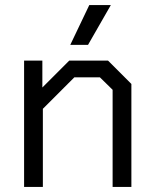

<svg xmlns="http://www.w3.org/2000/svg" viewBox="-20 -737 608 757"><path d="M75 -498H147V-392L253 -498H406L498 -406V0H424V-383L374 -432H273L149 -308V0H75ZM332 -717H417L327 -560H257Z"/></svg>

Font: Chakra Petch
Style: Regular
Weight: 400
Designer: Katatrad Aksorn Co.,Ltd.
Foundry: Cadson Demak Co.,Ltd.
Version: Version 1.000; ttfautohint (v1.6)